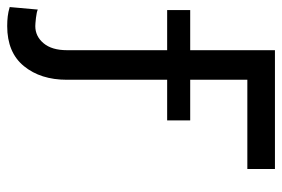

<svg xmlns="http://www.w3.org/2000/svg" viewBox="-192 -438 799 544"><g transform="rotate(90 207.0 -165.5)"><path d="M275.6 -240.1H160.5V44Q160.5 118.6 121.8 165.8Q83.1 213.1 8.5 213.1Q-6.4 213.1 -19 211.6Q-31.6 210.2 -45.5 206L-38.4 126.4Q-32 129.6 -14.9 131.6Q2.1 133.5 8.5 133.5Q37.3 133.5 57 110.1Q76.7 86.6 76.7 44V-240.1H-36.9V-305.4H76.7V-545.5H413.4V-467.3H160.5V-305.4H275.6Z"/></g></svg>

Font: Linik Sans
Style: Regular
Weight: 400
Designer: Rasmus Andersson (font), Marc Monis (original base), Kil Hyung-jin (Pretendard portions), Cristiano Sobral (main changes
Foundry: rsms
Version: Version 3.018;May 31, 2022;FontCreator 14.0.0.2814 64-bit; t